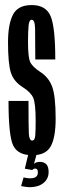

<svg xmlns="http://www.w3.org/2000/svg" viewBox="-20 -626 260 778"><path d="M111 3Q165.5 3 185.5 -33Q205.5 -69 205.5 -145Q205.5 -238 191 -275.8Q176.5 -313.5 142.5 -335Q110.5 -356 102 -375.5Q93.5 -395 93.5 -456Q93.5 -497.5 95.8 -521.8Q98 -546 108.5 -546Q121.5 -546 122.2 -509Q123 -472 123 -385H204Q204 -516 185 -560.8Q166 -605.5 108.5 -605.5Q52.5 -605.5 32.5 -566.5Q12.5 -527.5 12.5 -454.5Q12.5 -369.5 23.8 -332.8Q35 -296 72.5 -272.5Q105 -252 114.8 -229.2Q124.5 -206.5 124.5 -137Q124.5 -100 123 -78.2Q121.5 -56.5 110.5 -56.5Q98 -56.5 96.8 -86.5Q95.5 -116.5 95.5 -217H14.5Q14.5 -74.5 33.8 -35.8Q53 3 111 3ZM102.5 132.5Q117 132.5 130.8 128.5Q144.5 124.5 155 116.5Q165.5 108.5 171.2 97Q177 85.5 177 71Q177 49.5 167.8 39.8Q158.5 30 142 30Q129 30 122 34.8Q115 39.5 110.5 45.5L111 63Q113.5 59.5 116.5 58.2Q119.5 57 122.5 57Q127.5 57 130.5 60.5Q133.5 64 133.5 72.5Q133.5 84.5 125.8 90.5Q118 96.5 102 96.5Q95 96.5 87.5 95.2Q80 94 75.5 93L65.5 128Q72.5 129.5 83 131Q93.5 132.5 102.5 132.5ZM111 63 128 0H94.5L80.5 57.5Z"/></svg>

Font: Anybody UltraCondensed
Style: Regular
Weight: 400
Width: 1
Version: Version 1.113;gftools[0.9.25]